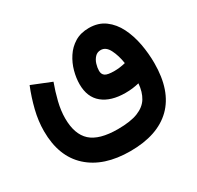

<svg xmlns="http://www.w3.org/2000/svg" viewBox="-139 -570 980 955"><g transform="rotate(-30 351.0 -93.0)"><path d="M192.4 -266.1Q175.3 -219.7 163.3 -171.1Q151.4 -122.6 151.4 -78.6Q151.4 12.7 198.7 55.7Q246.1 98.6 352.5 98.6Q424.8 98.6 467.5 81.8Q510.3 64.9 530.3 32.5Q550.3 0 554.2 -47.9Q535.6 -43.5 516.6 -41Q497.6 -38.6 475.6 -38.6Q392.6 -38.6 345.5 -76.9Q298.3 -115.2 298.3 -189.9Q298.3 -225.1 308.6 -263.2Q318.8 -301.3 340.6 -334.7Q362.3 -368.2 396.2 -388.9Q430.2 -409.7 477.5 -409.7Q531.7 -409.7 569.3 -381.8Q606.9 -354 629.9 -307.9Q652.8 -261.7 663.1 -206.3Q673.3 -150.9 673.3 -95.7Q673.3 63 591.1 143.8Q508.8 224.6 352.1 224.6Q199.7 224.6 114 146.7Q28.3 68.8 28.3 -76.2Q28.3 -134.3 43.2 -194.3Q58.1 -254.4 81.1 -311ZM545.9 -168.9Q538.6 -216.3 521 -250.7Q503.4 -285.2 474.1 -285.2Q453.6 -285.2 440.7 -271.2Q427.7 -257.3 421.6 -237.3Q415.5 -217.3 415.5 -199.7Q415.5 -179.7 429 -170.2Q442.4 -160.6 481.9 -160.6Q513.2 -160.6 545.9 -168.9Z"/></g></svg>

Font: Vazir FD-UI
Style: Bold-FD-UI
Weight: 700
Designer: Saber Rastikerdar
Foundry: Saber Rastikerdar
Version: Version 30.0.0